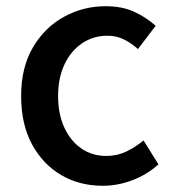

<svg xmlns="http://www.w3.org/2000/svg" viewBox="-20 -584 557 618"><path d="M311 14Q236 14 177 -20.5Q118 -55 83 -119.5Q48 -184 48 -275Q48 -367 86 -431.5Q124 -496 186 -530Q248 -564 320 -564Q373 -564 412 -546Q451 -528 481 -501L424 -426Q402 -446 378 -457.5Q354 -469 326 -469Q280 -469 244 -444.5Q208 -420 187.5 -376.5Q167 -333 167 -275Q167 -217 187 -173.5Q207 -130 242 -106Q277 -82 322 -82Q357 -82 387 -96.5Q417 -111 442 -132L490 -55Q452 -21 405 -3.5Q358 14 311 14Z"/></svg>

Font: Noto Sans KR Thin Medium
Style: Regular
Weight: 500
Version: Version 2.004-H2;hotconv 1.0.118;makeotfexe 2.5.65603